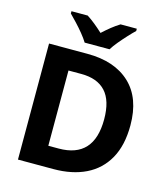

<svg xmlns="http://www.w3.org/2000/svg" viewBox="-133 -1037 998 1141"><g transform="rotate(15 366.0 -467.0)"><path d="M678 -369Q678 -246 632 -164Q586 -82 502 -41Q418 0 303 0H85V-714H321Q489 -714 583.5 -625.5Q678 -537 678 -369ZM518 -363Q518 -478 467 -533.5Q416 -589 317 -589H238V-126H302Q518 -126 518 -363ZM566 -934V-920Q548 -903 524 -877Q500 -851 477.5 -824Q455 -797 441 -774H288Q274 -797 252 -824Q230 -851 206 -876.5Q182 -902 164 -920V-934H264Q290 -917 314 -897.5Q338 -878 364 -854Q390 -878 415 -898Q440 -918 466 -934Z"/></g></svg>

Font: Noto Sans Cherokee
Style: Bold
Weight: 700
Designer: Monotype Design Team
Foundry: Monotype Imaging Inc.
Version: Version 2.001; ttfautohint (v1.8.4.7-5d5b)